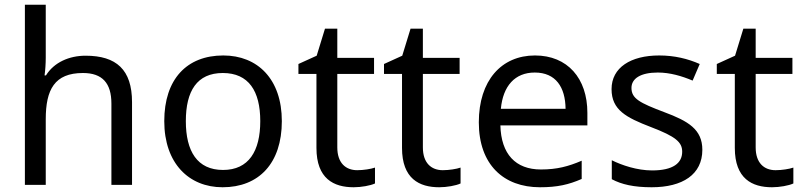

<svg xmlns="http://www.w3.org/2000/svg" viewBox="-20 -780 3389 810"><path d="M173 -537V-760H85V0H173V-277C173 -402 210 -472 330 -472C412 -472 450 -429 450 -343V0H537V-349C537 -486 471 -545 341 -545C272 -545 208 -517 174 -462H168C171 -483 173 -511 173 -537Z M1169 -269C1169 -446 1067 -546 922 -546C768 -546 673 -446 673 -269C673 -91 777 10 919 10C1072 10 1169 -91 1169 -269ZM764 -269C764 -396 811 -472 920 -472C1029 -472 1078 -396 1078 -269C1078 -142 1029 -63 921 -63C812 -63 764 -142 764 -269Z M1487 -62C1438 -62 1403 -93 1403 -158V-468H1558V-536H1403V-659H1351L1316 -545L1239 -510V-468H1315V-156C1315 -26 1388 10 1472 10C1504 10 1543 3 1562 -6V-73C1545 -67 1513 -62 1487 -62Z M1848 -62C1799 -62 1764 -93 1764 -158V-468H1919V-536H1764V-659H1712L1677 -545L1600 -510V-468H1676V-156C1676 -26 1749 10 1833 10C1865 10 1904 3 1923 -6V-73C1906 -67 1874 -62 1848 -62Z M2237 -546C2095 -546 2000 -440 2000 -264C2000 -85 2105 10 2258 10C2331 10 2379 -1 2434 -25V-102C2378 -78 2330 -65 2262 -65C2155 -65 2094 -130 2091 -251H2458V-304C2458 -450 2374 -546 2237 -546ZM2236 -474C2325 -474 2365 -412 2366 -321H2093C2102 -417 2152 -474 2236 -474Z M2943 -148C2943 -234 2884 -269 2782 -307C2679 -346 2644 -364 2644 -409C2644 -449 2683 -474 2755 -474C2807 -474 2857 -459 2902 -440L2932 -510C2882 -532 2826 -546 2761 -546C2641 -546 2560 -495 2560 -404C2560 -316 2622 -284 2726 -244C2831 -204 2858 -180 2858 -140C2858 -92 2820 -61 2731 -61C2668 -61 2603 -83 2561 -104V-24C2602 -2 2654 10 2729 10C2860 10 2943 -44 2943 -148Z M3252 -62C3203 -62 3168 -93 3168 -158V-468H3323V-536H3168V-659H3116L3081 -545L3004 -510V-468H3080V-156C3080 -26 3153 10 3237 10C3269 10 3308 3 3327 -6V-73C3310 -67 3278 -62 3252 -62Z"/></svg>

Font: Noto Sans Hebrew Droid Medium
Style: Regular
Weight: 500
Designer: Monotype Design Team
Foundry: Monotype Imaging Inc.
Version: Version 1.100